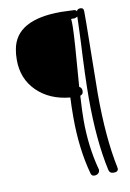

<svg xmlns="http://www.w3.org/2000/svg" viewBox="-81 -780 540 798"><g transform="rotate(-10 189.0 -380.5)"><path d="M325 -367Q325 -382 327 -516Q329 -648 329 -665V-714Q329 -729 315 -729Q303 -729 299 -719Q296 -726 287 -726Q241 -728 233 -728Q43 -728 22 -608Q18 -589 18 -563Q18 -483 71 -431Q124 -379 210 -371Q208 -333 208 -288Q208 -153 238 -45Q241 -34 253 -34Q262 -34 268.5 -39.5Q275 -45 275 -54V-57Q274 -58 274 -59Q248 -157 248 -268Q248 -308 252 -371Q265 -375 265 -389Q265 -403 254 -408Q271 -618 271 -659V-675Q270 -682 270 -692H286Q294 -695 297 -697Q297 -690 295.5 -653Q294 -616 293 -589Q285 -440 285 -354Q285 -175 313 -48Q316 -32 334 -32Q353 -32 353 -47L352 -49V-52Q325 -181 325 -367Z"/></g></svg>

Font: Neythal
Style: Regular
Weight: 400
Designer: Tharique Azeez
Foundry: Tharique Azeez
Version: Version 0.44